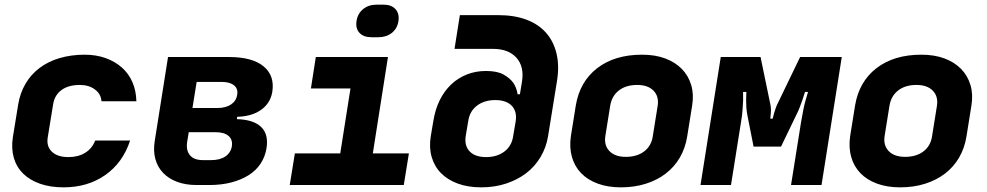

<svg xmlns="http://www.w3.org/2000/svg" viewBox="-20 -795 4240 825"><path d="M253 10Q196 10 152 -5.5Q108 -21 79.5 -49Q51 -77 39.5 -116.5Q28 -156 35 -204L58 -345Q66 -395 89.5 -435Q113 -475 150 -503Q187 -531 236.5 -545.5Q286 -560 344 -560Q393 -560 433.5 -545.5Q474 -531 503.5 -505Q533 -479 549 -442Q565 -405 566 -360H416Q414 -391 388 -410.5Q362 -430 323 -430Q274 -430 244 -408Q214 -386 208 -345L185 -204Q179 -166 203 -143Q227 -120 274 -120Q316 -120 346 -138.5Q376 -157 389 -191H539Q508 -96 432.5 -43Q357 10 253 10Z M807 -331H915Q950 -331 972.5 -346Q995 -361 999 -387Q1004 -413 986 -428Q968 -443 933 -443H825ZM784 -184Q779 -148 796.5 -127.5Q814 -107 852 -107H887Q925 -107 948 -122.5Q971 -138 976 -165Q981 -194 962.5 -210.5Q944 -227 906 -227H791ZM964 -550Q1064 -550 1112.5 -510Q1161 -470 1150 -400Q1142 -352 1102.5 -323.5Q1063 -295 999 -293L998 -283Q1070 -281 1102.5 -249Q1135 -217 1125 -157Q1119 -121 1099.5 -91.5Q1080 -62 1048 -42Q1016 -22 973.5 -11Q931 0 880 0H825Q778 0 741.5 -13.5Q705 -27 681 -52Q657 -77 647.5 -112Q638 -147 645 -190L702 -550Z M1225 0 1247 -136H1442L1486 -415H1316L1337 -550H1647L1582 -136H1737L1715 0ZM1512 -705Q1517 -737 1540.5 -756Q1564 -775 1598 -775H1628Q1662 -775 1679.5 -755.5Q1697 -736 1692 -704Q1687 -672 1663.5 -653.5Q1640 -635 1605 -635H1576Q1542 -635 1524.5 -654Q1507 -673 1512 -705Z M1981 -210Q1975 -168 1998.5 -144Q2022 -120 2069 -120Q2116 -120 2147.5 -144Q2179 -168 2185 -210L2196 -275Q2202 -317 2178.5 -341Q2155 -365 2108 -365Q2061 -365 2029.5 -341Q1998 -317 1992 -275ZM1956 -730H2121Q2190 -730 2242 -710.5Q2294 -691 2326.5 -654Q2359 -617 2371.5 -564Q2384 -511 2373 -445L2335 -210Q2327 -161 2302.5 -120Q2278 -79 2240.5 -50.5Q2203 -22 2154 -6Q2105 10 2048 10Q1991 10 1947.5 -6Q1904 -22 1875.5 -50.5Q1847 -79 1835 -120Q1823 -161 1831 -210L1842 -275Q1850 -325 1869.5 -364.5Q1889 -404 1918.5 -432Q1948 -460 1986 -475Q2024 -490 2068 -490Q2117 -490 2144 -474.5Q2171 -459 2185 -440Q2200 -418 2204 -390H2214L2223 -445Q2233 -509 2199 -547Q2165 -585 2098 -585H1933Z M2581 -210Q2575 -170 2599 -145.5Q2623 -121 2669 -121Q2717 -121 2748 -144.5Q2779 -168 2785 -210L2806 -341Q2812 -381 2788 -405.5Q2764 -430 2718 -430Q2670 -430 2639.5 -406.5Q2609 -383 2602 -341ZM2454 -341Q2471 -444 2546 -502Q2621 -560 2739 -560Q2795 -560 2838 -544Q2881 -528 2909.5 -499Q2938 -470 2950 -429.5Q2962 -389 2954 -341L2933 -210Q2925 -159 2901.5 -118.5Q2878 -78 2841 -49.5Q2804 -21 2755 -5.5Q2706 10 2648 10Q2592 10 2548.5 -6Q2505 -22 2477 -51Q2449 -80 2437.5 -120.5Q2426 -161 2433 -210Z M3077 -550H3248L3290 -347Q3292 -339 3292.5 -328.5Q3293 -318 3292 -308Q3291 -297 3290 -285H3300Q3303 -297 3306 -308Q3309 -318 3312.5 -328.5Q3316 -339 3320 -347L3418 -550H3597L3510 0H3379L3422 -270Q3427 -298 3431.5 -321.5Q3436 -345 3441 -362Q3447 -383 3452 -400H3439Q3434 -383 3428 -366Q3423 -352 3416.5 -334.5Q3410 -317 3402 -302L3336 -165H3218L3191 -302Q3188 -317 3187 -334Q3186 -351 3186 -366Q3186 -383 3187 -400H3173Q3173 -383 3173 -362Q3172 -345 3170.5 -321.5Q3169 -298 3164 -270L3121 0H2990Z M3781 -210Q3775 -170 3799 -145.5Q3823 -121 3869 -121Q3917 -121 3948 -144.5Q3979 -168 3985 -210L4006 -341Q4012 -381 3988 -405.5Q3964 -430 3918 -430Q3870 -430 3839.5 -406.5Q3809 -383 3802 -341ZM3654 -341Q3671 -444 3746 -502Q3821 -560 3939 -560Q3995 -560 4038 -544Q4081 -528 4109.5 -499Q4138 -470 4150 -429.5Q4162 -389 4154 -341L4133 -210Q4125 -159 4101.5 -118.5Q4078 -78 4041 -49.5Q4004 -21 3955 -5.5Q3906 10 3848 10Q3792 10 3748.5 -6Q3705 -22 3677 -51Q3649 -80 3637.5 -120.5Q3626 -161 3633 -210Z"/></svg>

Font: JetBrains Mono ExtraBold
Style: Italic
Weight: 800
Designer: Philipp Nurullin, Konstantin Bulenkov
Foundry: JetBrains
Version: Version 1.000; ttfautohint (v1.8.3)